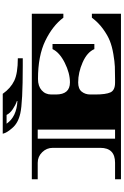

<svg xmlns="http://www.w3.org/2000/svg" viewBox="229 -1131 902 1400"><g transform="rotate(-90 680.0 -431.0)"><path d="M804 -605Q752 -605 721.5 -578Q691 -551 691 -508V-474Q691 -372 779 -372Q847 -372 922.5 -410Q998 -448 1022 -499H1059V-194H1022Q999 -247 925 -279.5Q851 -312 779 -312Q732 -312 711.5 -286Q691 -260 691 -223V-187Q691 -110 706.5 -76.5Q722 -43 777 -43H802Q858 -43 894 -44.5Q930 -46 986 -55.5Q1042 -65 1083 -81.5Q1124 -98 1170 -131.5Q1216 -165 1251 -212H1280V0H73V-43H193Q302 -43 302 -151V-497Q302 -542 270 -574.5Q238 -607 193 -607H73V-650H1280V-420H1251Q1193 -498 1083 -551.5Q973 -605 804 -605ZM435 -43V-607H369V-43ZM955 -752V-716H901Q631 -716 553 -734Q482 -750 447 -792Q414 -830 408 -852L405 -862H696Q737 -804 791.5 -778Q846 -752 955 -752ZM643 -755V-759Q615 -768 584.5 -788.5Q554 -809 542 -834H478Q528 -761 643 -755Z"/></g></svg>

Font: Diplomata SC
Style: Regular
Weight: 400
Width: 7
Designer: Eduardo Rodriguez Tunni
Foundry: Eduardo Rodriguez Tunni
Version: Version 1.001